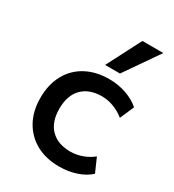

<svg xmlns="http://www.w3.org/2000/svg" viewBox="-185 -868 893 984"><g transform="rotate(30 261.5 -376.5)"><path d="M318 9Q239 9 181 -23Q123 -55 91 -113Q59 -171 59 -249Q59 -328 91 -386.5Q123 -445 181.5 -476.5Q240 -508 318 -508Q372 -508 420 -491Q468 -474 499 -446L463 -363Q434 -387 399 -400Q364 -413 330 -413Q255 -413 213 -370.5Q171 -328 171 -249Q171 -170 213 -128Q255 -86 329 -86Q364 -86 398.5 -98.5Q433 -111 460 -133L496 -51Q466 -23 419 -7Q372 9 318 9ZM262 -560 366 -762H490L350 -560Z"/></g></svg>

Font: Nunito Sans 7pt SemiBold
Style: Regular
Weight: 600
Designer: Vernon Adams
Foundry: Vernon Adams
Version: Version 3.101;gftools[0.9.27]